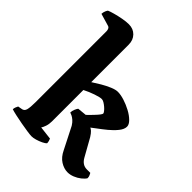

<svg xmlns="http://www.w3.org/2000/svg" viewBox="-225 -919 1037 1037"><g transform="rotate(45 293.5 -400.0)"><path d="M201 0Q190 0 166.5 -3.5Q143 -7 115 -12Q87 -17 62.5 -22.5Q38 -28 26 -32Q26 -40 29.5 -49Q33 -58 36 -63L58 -67Q76 -69 81 -87.5Q86 -106 86 -146V-688Q86 -697 82 -705Q78 -713 68 -715L0 -735Q1 -749 5.5 -759Q10 -769 13 -772Q24 -777 47.5 -783.5Q71 -790 97.5 -795Q124 -800 145 -800Q179 -800 200.5 -778Q222 -756 222 -721V-435Q243 -449 268.5 -464Q294 -479 319 -489.5Q344 -500 361 -500Q383 -500 411.5 -491Q440 -482 467 -467.5Q494 -453 511.5 -435.5Q529 -418 529 -402Q529 -382 511 -359.5Q493 -337 468 -316.5Q443 -296 421 -280Q399 -264 392 -258Q398 -256 407 -248Q416 -240 428 -221L484 -121Q494 -103 507.5 -94Q521 -85 538 -85H565Q567 -81 571 -73Q575 -65 575 -54Q568 -42 551.5 -29Q535 -16 515 -8Q495 0 476 0Q448 0 421 -17Q394 -34 377 -70L314 -194Q304 -210 293.5 -219Q283 -228 274 -232.5Q265 -237 258 -239Q258 -252 263.5 -265Q269 -278 274 -284L326 -289Q333 -295 343 -305.5Q353 -316 363.5 -327Q374 -338 381 -347.5Q388 -357 388 -361Q388 -365 381.5 -373.5Q375 -382 365 -390.5Q355 -399 345 -405Q335 -411 327 -411Q313 -411 282 -400.5Q251 -390 222 -375V-135Q222 -114 216 -96.5Q210 -79 204 -71L280 -62Q282 -58 284.5 -49.5Q287 -41 287 -33Q281 -26 264.5 -18Q248 -10 230.5 -5Q213 0 201 0Z"/></g></svg>

Font: Texturina 12pt
Style: Bold
Weight: 700
Designer: Guillermo Torres Carreño
Foundry: Omnibus-Type
Version: Version 1.002